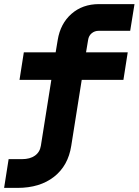

<svg xmlns="http://www.w3.org/2000/svg" viewBox="-46 -750 675 935"><path d="M-4 25H61Q100 25 124 8Q148 -9 153 -40L204 -361H49L70 -495H225L235 -555Q248 -635 302 -682.5Q356 -730 436 -730H609L588 -600H435Q415 -600 400.5 -588Q386 -576 383 -555L373 -495H576L555 -361H352L301 -40Q286 57 217 111Q148 165 39 165H-26Z"/></svg>

Font: JetBrains Mono ExtraBold
Style: Italic
Weight: 800
Designer: Philipp Nurullin, Konstantin Bulenkov
Foundry: JetBrains
Version: Version 1.000; ttfautohint (v1.8.3)